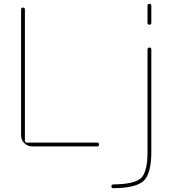

<svg xmlns="http://www.w3.org/2000/svg" viewBox="-20 -770 947 1010"><path d="M756 -650V-740Q756 -750 766 -750Q776 -750 776 -740V-650Q776 -640 766 -640Q756 -640 756 -650ZM576 220Q566 220 566 210Q566 200 577 200Q688 199 722 166.5Q756 134 756 30V-510Q756 -520 766 -520Q776 -520 776 -510V30Q776 143 736 181Q696 219 576 220ZM491 -20Q501 -20 501 -10Q501 0 491 0H148Q125 0 108 -17Q91 -34 91 -57V-720Q91 -730 101 -730Q111 -730 111 -720V-29Q111 -20 120 -20Z"/></svg>

Font: Rounded Mplus 1c Thin
Style: Regular
Weight: 250
Version: Version 1.059.20150529